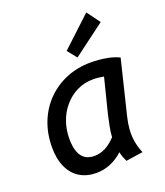

<svg xmlns="http://www.w3.org/2000/svg" viewBox="-145 -880 849 990"><g transform="rotate(-20 279.5 -385.0)"><path d="M213 13Q161 13 122.5 -10.5Q84 -34 63 -79.5Q42 -125 42 -188Q42 -264 67 -327Q92 -390 137.5 -436Q183 -482 244.5 -507.5Q306 -533 379 -533Q397 -533 422.5 -531Q448 -529 477 -523Q506 -517 533 -504L461 -209Q452 -173 449.5 -139.5Q447 -106 452.5 -73Q458 -40 472 -7L379 7Q373 -5 368 -18.5Q363 -32 360 -47Q328 -18 291 -2.5Q254 13 213 13ZM232 -73Q265 -73 294 -88Q323 -103 351 -133Q352 -159 358.5 -191Q365 -223 371 -250L419 -441Q403 -444 389.5 -445.5Q376 -447 361 -447Q311 -447 270.5 -426.5Q230 -406 200.5 -371Q171 -336 156 -292Q141 -248 141 -201Q141 -156 152 -127.5Q163 -99 183.5 -86Q204 -73 232 -73ZM324 -580 283 -631 446 -783 499 -711Z"/></g></svg>

Font: Ubuntu Sans Medium
Style: Italic
Weight: 500
Italic angle: -13.5°
Designer: Dalton Maag Ltd
Foundry: Dalton Maag Ltd
Version: Version 1.006